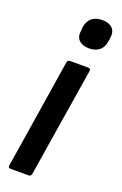

<svg xmlns="http://www.w3.org/2000/svg" viewBox="-137 -733 492 775"><g transform="rotate(20 108.5 -345.5)"><path d="M19 0Q7 0 9 -11L83 -480Q85 -491 95 -491H173Q178 -491 181 -488.5Q184 -486 183 -480L108 -11Q106 0 96 0ZM149 -565Q121 -565 106 -579.5Q91 -594 95 -621L96 -635Q100 -663 117 -677Q134 -691 162 -691Q190 -691 205 -676.5Q220 -662 216 -635L214 -621Q211 -594 194 -579.5Q177 -565 149 -565Z"/></g></svg>

Font: Sofia Sans Extra Condensed
Style: Bold Italic
Weight: 700
Italic angle: -9°
Designer: Botio Nikoltchev, Ani Petrova
Foundry: lettersoup
Version: Version 4.101